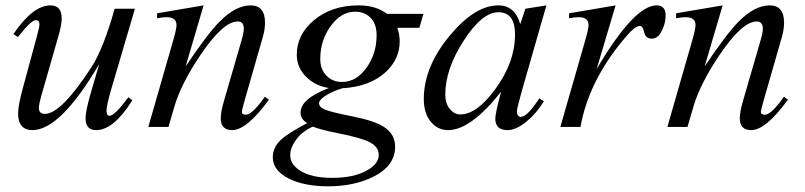

<svg xmlns="http://www.w3.org/2000/svg" viewBox="-20 -462 2930 699"><path d="M471.2 -430.2 385.7 -139.6Q367.7 -77.6 367.7 -59.1Q367.7 -40.5 378.9 -40.5Q397.5 -40.5 447.3 -107.9L461.9 -97.2Q394 11.7 330.1 11.7Q291.5 11.7 291.5 -31.2Q291.5 -58.6 311.5 -127L341.3 -229Q199.7 11.7 98.1 11.7Q45.9 11.7 45.9 -49.8Q45.9 -79.1 64.5 -146L115.2 -333Q123.5 -363.3 123.5 -373.5Q123.5 -388.7 110.8 -388.7Q92.8 -388.7 45.4 -327.1L28.8 -337.9Q99.6 -442.4 163.6 -442.4Q204.6 -442.4 204.6 -395.5Q204.6 -372.6 193.4 -333L129.9 -111.8Q121.6 -82 121.6 -68.8Q121.6 -47.4 143.6 -47.4Q202.6 -47.4 313.5 -218.3Q356 -284.2 397.5 -430.2Z M959 -99.1Q878.4 11.7 825.2 11.7Q783.7 11.7 783.7 -31.2Q783.7 -55.2 796.4 -98.1L858.9 -313.5Q867.7 -343.8 867.7 -357.4Q867.7 -383.8 845.2 -383.8Q793 -383.8 712.4 -265.6Q640.6 -160.2 615.2 -75.2L593.3 0H520L611.8 -319.3Q622.6 -357.4 622.6 -371.1Q622.6 -399.4 586.4 -399.4Q571.8 -399.4 551.8 -395.5V-413.6L721.2 -442.4L655.8 -220.2Q734.9 -338.4 780.3 -384.3Q838.4 -442.4 892.6 -442.4Q944.8 -442.4 944.8 -379.4Q944.8 -354 936.5 -326.2L871.1 -98.1Q860.4 -59.6 860.4 -55.7Q860.4 -44.4 875 -44.4Q898.4 -44.4 944.3 -109.9Z M1521.5 -411.6 1506.8 -360.8H1426.3Q1435.1 -337.9 1435.1 -310.5Q1435.1 -247.6 1384.8 -200.2Q1327.1 -146.5 1226.1 -140.6Q1194.3 -130.9 1168.5 -115.7Q1141.6 -99.1 1141.6 -86.4Q1141.6 -71.8 1163.1 -63Q1187 -53.2 1266.6 -37.6Q1344.2 -22 1378.4 0.5Q1418.5 26.4 1418.5 72.3Q1418.5 142.6 1336.9 182.6Q1267.6 216.3 1174.3 216.3Q1089.8 216.3 1033.2 189Q973.1 159.2 973.1 110.8Q973.1 73.7 1004.9 44.9Q1029.8 22.5 1098.1 -13.7Q1074.2 -28.8 1074.2 -51.8Q1074.2 -102.5 1177.7 -141.6Q1127.4 -149.4 1094.7 -182.1Q1060.5 -216.3 1060.5 -262.7Q1060.5 -335.4 1122.1 -387.7Q1187 -442.4 1285.6 -442.4Q1349.1 -442.4 1388.7 -411.6ZM1351.1 -334Q1351.1 -376 1327.6 -398.9Q1306.2 -419.4 1272.5 -419.4Q1222.2 -419.4 1184.1 -367.4Q1146 -315.4 1146 -247.1Q1146 -209.5 1168.5 -186.5Q1190.9 -163.6 1225.1 -163.6Q1277.8 -163.6 1314.9 -216.3Q1351.1 -267.1 1351.1 -334ZM1358.9 102.1Q1358.9 73.7 1328.1 56.9Q1297.4 40 1210.4 22.9Q1146.5 10.3 1119.1 -1Q1078.6 16.6 1055.7 49.8Q1036.6 77.1 1036.6 103Q1036.6 135.3 1070.8 158.2Q1112.3 185.5 1189.5 185.5Q1268.6 185.5 1316.4 158.2Q1358.9 134.3 1358.9 102.1Z M1969.2 -442.4 1881.8 -137.7Q1861.8 -67.4 1861.8 -56.6Q1861.8 -36.6 1877 -36.6Q1899.4 -36.6 1943.4 -104L1960 -93.3Q1934.1 -50.3 1897.9 -20.5Q1859.4 11.7 1828.1 11.7Q1783.2 11.7 1783.2 -29.8Q1783.2 -49.8 1804.2 -127.9Q1693.4 11.7 1611.8 11.7Q1572.8 11.7 1547.9 -19.3Q1522.9 -50.3 1522.9 -101.1Q1522.9 -218.8 1617.2 -332Q1708.5 -442.4 1794.4 -442.4Q1854.5 -442.4 1874 -374L1892.6 -430.2ZM1855 -336.9Q1855 -417.5 1794.4 -417.5Q1734.9 -417.5 1668 -313.7Q1601.1 -210 1601.1 -118.2Q1601.1 -84 1619.1 -63.5Q1634.8 -45.4 1655.8 -45.4Q1716.3 -45.4 1783.7 -138.2Q1855 -235.8 1855 -336.9Z M2403.3 -405.8Q2403.3 -379.9 2391.6 -354.5Q2377.4 -321.3 2353 -321.3Q2330.1 -321.3 2325.2 -344.5Q2320.3 -367.7 2309.6 -367.7Q2293 -367.7 2263.7 -334Q2124.5 -174.3 2093.3 0H2020L2111.8 -319.3Q2122.6 -357.4 2122.6 -371.1Q2122.6 -399.4 2086.4 -399.4Q2071.8 -399.4 2051.8 -395.5V-413.6L2221.2 -442.4L2151.9 -210Q2288.6 -442.4 2370.6 -442.4Q2403.3 -442.4 2403.3 -405.8Z M2848.6 -99.1Q2768.1 11.7 2714.8 11.7Q2673.3 11.7 2673.3 -31.2Q2673.3 -55.2 2686 -98.1L2748.5 -313.5Q2757.3 -343.8 2757.3 -357.4Q2757.3 -383.8 2734.9 -383.8Q2682.6 -383.8 2602.1 -265.6Q2530.3 -160.2 2504.9 -75.2L2482.9 0H2409.7L2501.5 -319.3Q2512.2 -357.4 2512.2 -371.1Q2512.2 -399.4 2476.1 -399.4Q2461.4 -399.4 2441.4 -395.5V-413.6L2610.8 -442.4L2545.4 -220.2Q2624.5 -338.4 2669.9 -384.3Q2728 -442.4 2782.2 -442.4Q2834.5 -442.4 2834.5 -379.4Q2834.5 -354 2826.2 -326.2L2760.7 -98.1Q2750 -59.6 2750 -55.7Q2750 -44.4 2764.6 -44.4Q2788.1 -44.4 2834 -109.9Z"/></svg>

Font: Dai Banna SIL Light
Style: Oblique
Weight: 400
Italic angle: -11°
Designer: Victor Gaultney
Foundry: SIL International
Version: Version 2.000